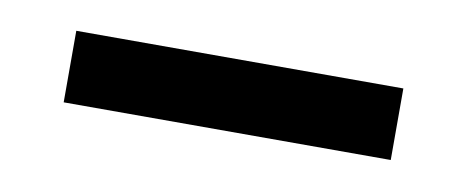

<svg xmlns="http://www.w3.org/2000/svg" viewBox="-26 -350 451 185"><g transform="rotate(10 199.5 -258.0)"><path d="M359 -293V-223H39V-293Z"/></g></svg>

Font: Arima Madurai ExtraBold
Style: Regular
Weight: 800
Designer: Joana Correia and Natanael Gama
Foundry: NDISCOVER
Version: Version 1.019